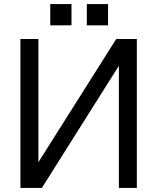

<svg xmlns="http://www.w3.org/2000/svg" viewBox="-20 -920 770 940"><path d="M80 -729H168V-126L549 -729H650V0H562V-598L185 0H80ZM330 -900V-796H226V-900ZM509 -900V-796H405V-900Z"/></svg>

Font: ColatingCofangSans
Style: Regular
Weight: 400
Foundry: GNU
Version: Version 412.227;June 27, 2022;FontCreator 11.0.0.2412 32-bit